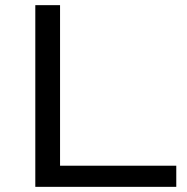

<svg xmlns="http://www.w3.org/2000/svg" viewBox="-20 -725 727 745"><path d="M117 0V-705H213V-82H664V0Z"/></svg>

Font: Nunito Sans 10pt Expanded
Style: Regular
Weight: 400
Width: 7
Designer: Vernon Adams
Foundry: Vernon Adams
Version: Version 3.101;gftools[0.9.27]